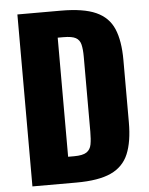

<svg xmlns="http://www.w3.org/2000/svg" viewBox="-56 -856 698 901"><g transform="rotate(-5 293.0 -405.0)"><path d="M60 0V-810H265Q371 -810 430 -783.5Q489 -757 513 -700.5Q537 -644 537 -554V-260Q537 -169 513 -111.5Q489 -54 430.5 -27Q372 0 267 0ZM239 -124H267Q308 -124 326 -136Q344 -148 348.5 -172Q353 -196 353 -232V-585Q353 -621 347.5 -643Q342 -665 324 -675Q306 -685 266 -685H239Z"/></g></svg>

Font: Oswald
Style: Bold
Weight: 700
Designer: Vernon Adams
Foundry: Vernon Adams
Version: Version 4.103;gftools[0.9.33.dev8+g029e19f]